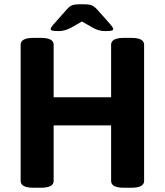

<svg xmlns="http://www.w3.org/2000/svg" viewBox="-20 -880 773 902"><path d="M77 -30V-670Q77 -702 137 -702H172Q232 -702 232 -670V-423H502V-670Q502 -702 562 -702H597Q657 -702 657 -670V-30Q657 2 597 2H562Q502 2 502 -30V-291H232V-30Q232 2 172 2H137Q77 2 77 -30ZM218 -744Q218 -751 239 -774L295 -837Q307 -851 319.5 -855.5Q332 -860 355 -860H375Q398 -860 410.5 -855Q423 -850 436 -836L491 -774Q512 -751 512 -744Q512 -738 504 -736Q496 -734 472 -734Q443 -734 414 -751L365 -779L316 -751Q285 -734 258 -734Q234 -734 226 -736Q218 -738 218 -744Z"/></svg>

Font: Asap-Bold
Style: Bold
Weight: 700
Designer: Pablo Cosgaya
Foundry: Omnibus-Type
Version: Version 2.000; ttfautohint (v1.8)